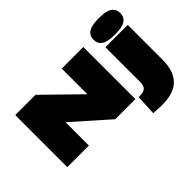

<svg xmlns="http://www.w3.org/2000/svg" viewBox="-167 -1198 1825 1825"><g transform="rotate(-45 745.5 -285.0)"><path d="M75 0V-700H347L700 -355V-700H990V0H719L365 -314V0ZM1287 -570Q1190 -570 1148.5 -598Q1107 -626 1107 -680Q1107 -734 1148.5 -762Q1190 -790 1287 -790Q1385 -790 1426 -762Q1467 -734 1467 -680Q1467 -626 1426 -598Q1385 -570 1287 -570ZM1437 -550V-78Q1437 66 1364.5 143Q1292 220 1131 220Q1116 220 1094.5 219Q1073 218 1051.5 217Q1030 216 1015 215L1025 9H1040Q1091 9 1114 -11Q1137 -31 1137 -85V-550Z"/></g></svg>

Font: Georama ExtraExtended Black
Style: Regular
Weight: 900
Width: 8
Designer: Jean-Baptiste Levee
Foundry: Production Type
Version: Version 1.000